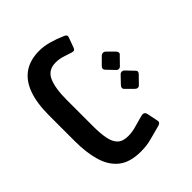

<svg xmlns="http://www.w3.org/2000/svg" viewBox="-80 -800 1080 1080"><g transform="rotate(45 460.0 -260.0)"><path d="M349 4Q253 4 187 -20Q121 -44 87.5 -92.5Q54 -141 54 -214Q54 -251 65 -290.5Q76 -330 94 -371Q98 -381 104 -385Q110 -389 124 -383L176 -364Q188 -360 191 -354Q194 -348 190 -335Q181 -309 173.5 -284Q166 -259 166 -233Q166 -173 216 -150.5Q266 -128 359 -128H569Q627 -128 667 -136Q707 -144 727.5 -165.5Q748 -187 748 -229Q748 -264 736 -302L720 -360Q716 -375 720 -382.5Q724 -390 736 -393L799 -406Q813 -410 819.5 -402.5Q826 -395 829 -380L849 -305Q855 -284 857.5 -262.5Q860 -241 860 -218Q860 -133 822.5 -85Q785 -37 716.5 -16.5Q648 4 556 4ZM392 -401Q387 -395 379 -395Q371 -395 364 -402L321 -445Q316 -452 315.5 -459.5Q315 -467 321 -474L364 -517Q371 -524 379 -524Q387 -524 392 -517L436 -474Q443 -468 443.5 -459.5Q444 -451 437 -444ZM544 -401Q538 -394 530 -395Q522 -396 516 -402L471 -445Q465 -451 465 -459.5Q465 -468 471 -474L516 -517Q522 -524 529 -524Q536 -524 543 -517L587 -474Q594 -468 594 -459.5Q594 -451 587 -444Z"/></g></svg>

Font: Rubik Medium
Style: Italic
Weight: 500
Italic angle: -12°
Designer: Hubert and Fischer
Foundry: Hubert and Fischer
Version: Version 2.300;gftools[0.9.30]